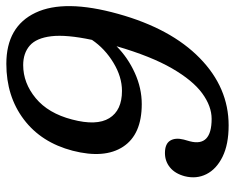

<svg xmlns="http://www.w3.org/2000/svg" viewBox="-89 -661 759 621"><g transform="rotate(-90 290.5 -350.5)"><path d="M195.5 9.5Q134 9.5 94 -10.2Q54 -30 37.8 -62.2Q21.5 -94.5 31 -132.5Q39.5 -164 59.5 -180.2Q79.5 -196.5 106 -196.5Q135.5 -196.5 146 -179.8Q156.5 -163 149.5 -135.5L144 -116Q125.5 -45.5 216.5 -45.5Q257.5 -45.5 299.2 -76Q341 -106.5 380 -174Q419 -241.5 451.5 -353Q414 -316 364.8 -293.8Q315.5 -271.5 264.5 -271.5Q166 -271.5 126.5 -331.8Q87 -392 113.5 -495Q140 -596.5 214.8 -653Q289.5 -709.5 394.5 -709.5Q515 -709.5 559.8 -615.2Q604.5 -521 556 -347.5Q508.5 -177 413 -83.8Q317.5 9.5 195.5 9.5ZM214.5 -497Q193.5 -417.5 218.8 -376.5Q244 -335.5 307 -335.5Q352.5 -335.5 398.2 -363.2Q444 -391 472 -432.5Q489.5 -515 483.8 -563.8Q478 -612.5 453.5 -633.8Q429 -655 390.5 -655Q332.5 -655 283.5 -614.5Q234.5 -574 214.5 -497Z"/></g></svg>

Font: Fraunces 144pt S100
Style: Italic
Weight: 400
Italic angle: -16°
Version: Version 1.000; ttfautohint (v1.8.3)